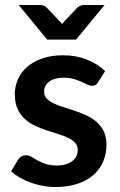

<svg xmlns="http://www.w3.org/2000/svg" viewBox="-20 -743 480 771"><path d="M374 -413Q369 -405 363.5 -401.8Q358 -398.5 349.5 -398.5Q340.5 -398.5 330.2 -403.5Q320 -408.5 306.5 -414.8Q293 -421 275.8 -426Q258.5 -431 235 -431Q198.5 -431 177.8 -415.5Q157 -400 157 -375Q157 -358.5 167.8 -347.2Q178.5 -336 196.2 -327.5Q214 -319 236.5 -312.2Q259 -305.5 282.2 -297.5Q305.5 -289.5 328 -279.2Q350.5 -269 368.2 -253.2Q386 -237.5 396.8 -215.5Q407.5 -193.5 407.5 -162.5Q407.5 -125.5 394.2 -94.2Q381 -63 355 -40.2Q329 -17.5 290.8 -4.8Q252.5 8 202.5 8Q176 8 150.8 3.2Q125.5 -1.5 102.2 -10Q79 -18.5 59.2 -30Q39.5 -41.5 24.5 -55L53 -102Q58.5 -110.5 66 -115Q73.5 -119.5 85 -119.5Q96.5 -119.5 106.8 -113Q117 -106.5 130.5 -99Q144 -91.5 162.2 -85Q180.5 -78.5 208.5 -78.5Q230.5 -78.5 246.2 -83.8Q262 -89 272.2 -97.5Q282.5 -106 287.2 -117.2Q292 -128.5 292 -140.5Q292 -158.5 281.2 -170Q270.5 -181.5 252.8 -190Q235 -198.5 212.2 -205.2Q189.5 -212 165.8 -220Q142 -228 119.2 -238.8Q96.5 -249.5 78.8 -266Q61 -282.5 50.2 -306.5Q39.5 -330.5 39.5 -364.5Q39.5 -396 52 -424.5Q64.5 -453 88.8 -474.2Q113 -495.5 149.2 -508.2Q185.5 -521 233 -521Q286 -521 329.5 -503.5Q373 -486 402 -457.5ZM400 -723 285.5 -584H169.5L55 -723H140.5Q148 -723 154.8 -720.5Q161.5 -718 165.5 -714.5L218.5 -659Q221 -656.5 223.8 -653.2Q226.5 -650 229.5 -646.5Q232 -650 234.8 -653.2Q237.5 -656.5 240 -659L292.5 -714.5Q296.5 -717.5 303.5 -720.2Q310.5 -723 317.5 -723Z"/></svg>

Font: LatoLatin
Style: Bold
Weight: 700
Designer: Lukasz Dziedzic with Adam Twardoch and Botio Nikoltchev
Foundry: tyPoland Lukasz Dziedzic
Version: Version 2.015; 2015-08-06; http://www.latofonts.com/